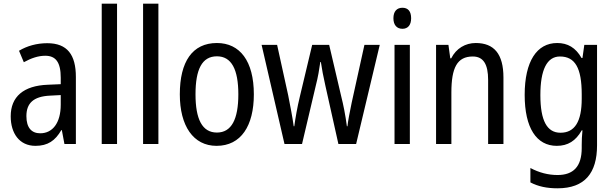

<svg xmlns="http://www.w3.org/2000/svg" viewBox="-20 -780 3324 1040"><path d="M236 -546C179 -546 126 -531 83 -505L109 -443C149 -465 187 -478 225 -478C282 -478 309 -443 309 -359V-324L239 -321C107 -316 38 -256 38 -150C38 -58 85 10 172 10C239 10 279 -18 312 -75H315L329 0H391V-363C391 -483 345 -546 236 -546ZM252 -262 309 -265V-213C309 -113 264 -58 198 -58C152 -58 123 -87 123 -151C123 -220 160 -258 252 -262Z M614 0V-760H531V0Z M838 0V-760H755V0Z M1355 -269C1355 -450 1279 -547 1155 -547C1022 -547 954 -446 954 -269C954 -98 1027 10 1153 10C1286 10 1355 -99 1355 -269ZM1039 -269C1039 -404 1074 -475 1155 -475C1234 -475 1271 -404 1271 -269C1271 -134 1234 -62 1155 -62C1075 -62 1039 -135 1039 -269Z M1742 -318 1813 0H1909L2037 -537H1954L1885 -224C1874 -172 1865 -124 1862 -96H1859C1851 -158 1839 -216 1829 -255L1763 -537H1671L1604 -256C1590 -199 1580 -139 1574 -96H1571C1564 -147 1552 -208 1541 -264L1481 -537H1397L1521 0H1616L1691 -318C1702 -360 1710 -407 1715 -444H1718C1723 -409 1732 -362 1742 -318Z M2160 -738C2130 -738 2111 -719 2111 -681C2111 -644 2130 -624 2160 -624C2189 -624 2207 -644 2207 -681C2207 -719 2190 -738 2160 -738ZM2200 -537H2117V0H2200Z M2557 -547C2501 -547 2451 -518 2424 -464H2419L2409 -537H2342V0H2425V-279C2425 -413 2456 -474 2541 -474C2599 -474 2624 -431 2624 -347V0H2707V-360C2707 -488 2656 -547 2557 -547Z M2998 -547C2888 -547 2822 -448 2822 -266C2822 -87 2886 10 2996 10C3056 10 3099 -17 3131 -74H3135C3132 -48 3131 -15 3131 5V22C3131 123 3085 168 3000 168C2949 168 2900 155 2853 130V208C2895 230 2942 240 3000 240C3148 240 3214 157 3214 7V-537H3145L3135 -466H3130C3098 -522 3055 -547 2998 -547ZM3013 -474C3095 -474 3131 -412 3131 -269V-245C3131 -121 3093 -61 3016 -61C2943 -61 2907 -126 2907 -265C2907 -401 2942 -474 3013 -474Z"/></svg>

Font: Noto Sans Sinhala Condensed
Style: Regular
Weight: 400
Width: 3
Designer: Jelle Bosma - Monotype Design Team
Foundry: Monotype Imaging Inc.
Version: Version 2.006